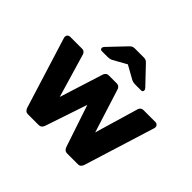

<svg xmlns="http://www.w3.org/2000/svg" viewBox="-171 -965 1179 1179"><g transform="rotate(45 419.0 -375.0)"><path d="M203.5 0Q189.3 0 181.9 -7.2Q174.6 -14.5 170.9 -25L26.8 -488.4Q25.4 -493.1 25.4 -497.5Q25.4 -506.8 32 -513.4Q38.6 -520 47.9 -520H151.2Q164.4 -520 171.7 -512.9Q179.1 -505.9 180.7 -499.4L265 -213.4L354.8 -497.5Q356.8 -504.8 364.3 -512.4Q371.9 -520 386.1 -520H451.7Q466 -520 473.7 -512.4Q481.5 -504.8 483.1 -497.5L572.9 -213.4L657.1 -499.4Q658.8 -505.9 666.1 -512.9Q673.5 -520 686.6 -520H790Q799.2 -520 805.9 -513.4Q812.5 -506.8 812.5 -497.5Q812.5 -493.1 811.1 -488.4L667 -25Q663.6 -14.5 656.3 -7.2Q649 0 634.4 0H544.3Q530 0 522.1 -7.2Q514.3 -14.5 510.9 -25L419.2 -299L327 -25Q323.6 -14.5 315.9 -7.2Q308.2 0 293.6 0ZM249.8 -595Q234.5 -595 234.5 -609.1Q234.5 -617.1 242.1 -624.8L344.8 -732.9Q355.1 -743.9 362.8 -746.9Q370.4 -750 379.9 -750H458.6Q468.5 -750 476.1 -746.9Q483.7 -743.9 493.7 -732.9L596.4 -624.8Q604 -617.1 604 -609.1Q604 -595 588.7 -595H541.1Q532.6 -595 523.9 -596.4Q515.1 -597.8 506.7 -602L419.2 -650.8L331.7 -602Q324 -597.8 314.9 -596.4Q305.9 -595 297.4 -595Z"/></g></svg>

Font: Rubik Light
Style: Regular
Weight: 300
Designer: Hubert and Fischer
Foundry: Hubert and Fischer
Version: Version 2.300;gftools[0.9.30]